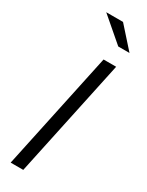

<svg xmlns="http://www.w3.org/2000/svg" viewBox="-238 -954 756 990"><g transform="rotate(30 140.0 -459.0)"><path d="M32 0ZM32 0 181 -700H256L107 0ZM171 -918 280 -796H213L71 -918Z"/></g></svg>

Font: Red Hat Text
Style: Italic
Weight: 400
Italic angle: -12°
Designer: Pentagram / MCKL
Foundry: Pentagram / MCKL
Version: Version 1.005; Red Hat Text Italic